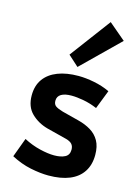

<svg xmlns="http://www.w3.org/2000/svg" viewBox="-120 -858 674 931"><g transform="rotate(15 216.5 -392.5)"><path d="M217.3 6.3Q176.8 6.3 127.2 -3.9Q77.6 -14.2 29.3 -40L64.9 -136.2Q105 -115.2 146.5 -105.2Q188 -95.2 218.8 -95.2Q252.4 -95.2 273.2 -106Q293.9 -116.7 293.9 -143.6Q293.9 -160.6 284.9 -171.1Q275.9 -181.6 254.4 -187.5L154.8 -212.9Q106.4 -226.1 72.8 -258.8Q39.1 -291.5 39.1 -348.6Q39.1 -397.5 63 -430.7Q86.9 -463.9 130.9 -481Q174.8 -498 234.9 -498Q271 -498 313.5 -489.7Q356 -481.4 393.1 -463.9L356.4 -369.6Q321.8 -384.3 287.6 -390.6Q253.4 -397 226.6 -397Q193.4 -397 175 -386Q156.7 -375 156.7 -353Q156.7 -335 168.2 -326.7Q179.7 -318.4 205.1 -311L290 -289.1Q324.7 -280.3 352.3 -263.7Q379.9 -247.1 395.8 -219.2Q411.6 -191.4 411.6 -148.4Q411.6 -99.1 388.9 -64.2Q366.2 -29.3 323 -11.5Q279.8 6.3 217.3 6.3ZM217.8 -538.6 165 -586.4 317.4 -790.5 401.9 -718.8Z"/></g></svg>

Font: Anaheim
Style: Bold
Weight: 700
Version: Version 2.001